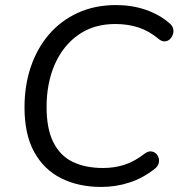

<svg xmlns="http://www.w3.org/2000/svg" viewBox="-20 -734 713 763"><path d="M382.4 8.9Q292.1 8.9 223.3 -25.5Q154.5 -59.9 115.9 -129.9Q77.4 -199.8 77.4 -307.3Q77.4 -393.9 102.3 -467.9Q127.3 -541.9 174.5 -596.9Q221.7 -651.9 289.2 -682.9Q356.8 -713.9 441.5 -713.9Q504.2 -713.9 558.8 -695.2Q613.4 -676.5 653.4 -641.7Q665 -632.4 668 -620.2Q670.9 -608 666.9 -596.8Q663 -585.7 654.7 -577.9Q646.3 -570.2 635.1 -569.6Q623.9 -568.9 612.2 -577.8Q573.2 -610.7 530.9 -624.7Q488.6 -638.6 438 -638.6Q353 -638.6 291.8 -595.8Q230.7 -553 197.9 -478.5Q165.1 -404 165.1 -308.7Q165.1 -222.5 191.9 -168.8Q218.6 -115.2 268.9 -90.8Q319.3 -66.4 389.6 -66.4Q435.6 -66.4 475.7 -79.6Q515.8 -92.8 555.5 -123.9Q568.7 -133.3 580.1 -132.4Q591.6 -131.4 599.7 -124Q607.7 -116.5 610.7 -105.5Q613.7 -94.6 609.8 -82.9Q606 -71.1 593.8 -62.3Q547.7 -25.9 494 -8.5Q440.3 8.9 382.4 8.9Z"/></svg>

Font: Nunito ExtraLight
Style: Italic
Weight: 200
Italic angle: -9°
Designer: Vernon Adams
Foundry: Vernon Adams
Version: Version 3.602